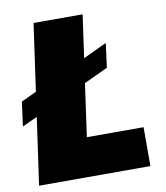

<svg xmlns="http://www.w3.org/2000/svg" viewBox="-87 -752 705 817"><g transform="rotate(-10 266.0 -343.0)"><path d="M497 -168V0H16L57 -290L-8 -260L6 -365L72 -396L113 -686H325L299 -501L401 -549L387 -444L284 -396L252 -168Z"/></g></svg>

Font: Chivo Black Italic
Style: Regular
Weight: 900
Italic angle: -8.05°
Designer: Hector Gatti
Foundry: Omnibus-Type
Version: Version 1.007